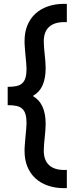

<svg xmlns="http://www.w3.org/2000/svg" viewBox="-20 -770 428 1000"><path d="M328.1 115.2V210H314Q267.6 210 229.5 196.8Q191.4 183.6 164.3 158.7Q137.2 133.8 122.6 97.9Q107.9 62 107.9 16.1Q107.9 -1 109.6 -21Q111.3 -41 113 -60.8Q114.7 -80.6 116.5 -98.4Q118.2 -116.2 118.2 -128.9Q118.2 -156.7 112.8 -174.8Q107.4 -192.9 96.2 -203.4Q85 -213.9 66.9 -218Q48.8 -222.2 23.9 -222.2H20V-317.9H23.9Q48.8 -317.9 66.9 -322Q85 -326.2 96.2 -336.7Q107.4 -347.2 112.8 -365.2Q118.2 -383.3 118.2 -411.1Q118.2 -423.8 116.5 -441.4Q114.7 -459 113 -478.8Q111.3 -498.5 109.6 -518.6Q107.9 -538.6 107.9 -556.2Q107.9 -602.1 122.6 -637.9Q137.2 -673.8 164.3 -698.7Q191.4 -723.6 229.5 -736.8Q267.6 -750 314 -750H328.1V-654.8H314Q262.7 -654.8 235.4 -629.6Q208 -604.5 208 -554.2Q208 -539.1 209.5 -521.5Q210.9 -503.9 212.9 -485.6Q214.8 -467.3 216.3 -449.2Q217.8 -431.2 217.8 -415Q217.8 -363.3 202.1 -326.9Q186.5 -290.5 150.9 -270Q186.5 -249 202.1 -212.6Q217.8 -176.3 217.8 -125Q217.8 -108.9 216.3 -90.8Q214.8 -72.8 212.9 -54.4Q210.9 -36.1 209.5 -18.6Q208 -1 208 14.2Q208 64.5 235.4 89.8Q262.7 115.2 314 115.2Z"/></svg>

Font: Aldrich [RUS by Daymarius]
Style: Regular
Weight: 400
Designer: Matthew Desmond
Foundry: Matthew Desmond
Version: Version 1.002 August 24, 2018